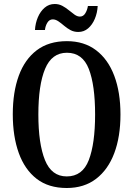

<svg xmlns="http://www.w3.org/2000/svg" viewBox="-20 -931 668 961"><path d="M314 10Q223 10 163.5 -36Q104 -82 74 -165Q44 -248 44 -359Q44 -470 74 -552Q104 -634 164 -679.5Q224 -725 315 -725Q401 -725 461 -679.5Q521 -634 552 -551.5Q583 -469 583 -358Q583 -247 552 -164.5Q521 -82 461 -36Q401 10 314 10ZM314 -48Q393 -48 424.5 -130Q456 -212 456 -358Q456 -505 424.5 -586Q393 -667 315 -667Q239 -667 205.5 -586Q172 -505 172 -358Q172 -212 205 -130Q238 -48 314 -48ZM372 -771Q350 -771 332.5 -780.5Q315 -790 300.5 -802.5Q286 -815 272 -824.5Q258 -834 244 -834Q227 -834 217 -817.5Q207 -801 205 -781H155Q157 -815 169.5 -844.5Q182 -874 203.5 -892.5Q225 -911 254 -911Q275 -911 292.5 -901.5Q310 -892 325 -879.5Q340 -867 353.5 -857.5Q367 -848 380 -848Q397 -848 407 -864.5Q417 -881 420 -901H469Q467 -866 454.5 -836.5Q442 -807 421 -789Q400 -771 372 -771Z"/></svg>

Font: Noto Serif Myanmar ExtraCondensed SemiBold
Style: Regular
Weight: 600
Width: 2
Designer: Ben Mitchell and the Monotype Design Team
Foundry: Monotype Imaging Inc.
Version: Version 2.106; ttfautohint (v1.8.4.7-5d5b)